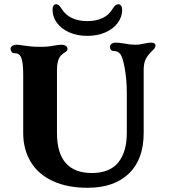

<svg xmlns="http://www.w3.org/2000/svg" viewBox="-20 -880 799 910"><path d="M90 -250V-528Q90 -586 80 -608Q71 -628 50 -628H48Q40 -628 35 -634Q30 -640 30 -648Q30 -656 37.5 -662Q45 -668 60 -668Q69 -668 93 -664Q107 -662 126.5 -660Q146 -658 169 -658Q209 -658 237 -664Q257 -668 270 -668Q284 -668 292 -662.5Q300 -657 300 -648Q300 -643 296.5 -639Q293 -635 288 -632Q278 -626 270 -618Q250 -598 250 -548V-250Q250 -155 291.5 -107.5Q333 -60 415 -60Q500 -60 540.5 -110Q581 -160 581 -250V-438Q581 -502 571 -558Q562 -607 551 -622.5Q540 -638 521 -638Q512 -638 506.5 -643.5Q501 -649 501 -658Q501 -666 508.5 -672Q516 -678 531 -678Q541 -678 567 -674Q597 -668 620 -668Q642 -668 666 -674Q686 -678 696 -678Q717 -678 717 -663Q717 -653 699 -637L691 -628Q675 -611 668 -593.5Q661 -576 661 -548V-250Q661 -125 591 -57.5Q521 10 395 10Q299 10 230 -22Q161 -54 125.5 -113Q90 -172 90 -250ZM229 -834Q229 -846 233.5 -853Q238 -860 246 -860Q253 -860 259 -855Q265 -850 271 -840Q290 -809 321 -794.5Q352 -780 394 -780Q435 -780 466 -794.5Q497 -809 515 -840Q521 -850 527 -855Q533 -860 541 -860Q549 -860 554 -853Q559 -846 559 -834Q559 -800 538 -771.5Q517 -743 479.5 -726.5Q442 -710 394 -710Q346 -710 308.5 -726.5Q271 -743 250 -771.5Q229 -800 229 -834Z"/></svg>

Font: Raigarh
Style: Regular
Weight: 400
Designer: jaikishan Patel
Foundry: MagicType
Version: Version 1.000;FEAKit 1.0